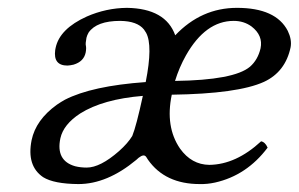

<svg xmlns="http://www.w3.org/2000/svg" viewBox="-20 -459 761 489"><path d="M346.7 -383.8Q329.6 -405.3 286.1 -405.8Q226.1 -405.8 205.6 -376Q201.7 -369.1 200.2 -362.8Q197.3 -347.7 198.7 -342.8Q200.2 -335.9 198.2 -325.2Q193.4 -302.2 167.5 -294.4Q159.7 -292.5 151.9 -292Q115.2 -292 120.6 -331.5Q121.1 -335 121.6 -336.9Q131.8 -385.7 201.2 -417Q250.5 -438.5 303.2 -439Q401.9 -437.5 426.3 -369.1Q492.7 -439 583.5 -439Q682.6 -439 712.9 -380.4Q723.6 -358.4 720.2 -338.9Q707 -275.9 652.3 -250.5Q585.9 -220.2 417.5 -217.8Q400.4 -136.2 438.5 -80.6Q467.8 -39.6 513.2 -39.1Q581.1 -40 645 -99.1Q655.3 -97.2 661.6 -83Q608.4 -12.2 527.8 5.9Q507.8 10.3 488.8 9.8Q400.4 9.8 356.9 -52.2Q355 -55.2 352.5 -59.1Q346.7 -67.9 333 -57.1Q330.1 -54.7 327.1 -51.8Q252.9 9.8 179.7 9.8Q117.2 9.3 89.8 -7.8Q47.4 -36.6 60.5 -102.1Q71.3 -153.8 125 -192.4Q135.7 -199.7 145.5 -205.1Q213.9 -240.2 351.1 -250Q369.6 -343.3 352.1 -375.5Q349.1 -380.4 346.7 -383.8ZM343.8 -214.8Q242.2 -206.5 184.1 -169.9Q141.6 -142.1 133.8 -106.9Q121.6 -49.8 171.4 -35.6Q185.1 -32.2 200.7 -32.2Q235.4 -32.2 283.2 -74.2Q305.7 -94.2 316.9 -112.8Q327.1 -137.7 343.8 -214.8ZM425.8 -252.9Q576.2 -254.9 616.7 -289.1Q636.7 -306.6 643.6 -335.9Q650.4 -368.7 620.6 -391.6Q601.1 -405.8 575.2 -405.8Q503.4 -405.8 453.6 -317.9Q436.5 -287.6 425.8 -252.9Z"/></svg>

Font: Linux Libertine Display Slanted O
Style: Slanted
Weight: 400
Designer: Philipp H. Poll
Foundry: Philipp H. Poll
Version: Version 5.0.9